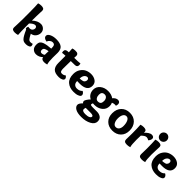

<svg xmlns="http://www.w3.org/2000/svg" viewBox="245 -2134 3777 3777"><g transform="rotate(45 2133.0 -245.5)"><path d="M193 -403Q277 -483 366 -483Q418 -483 455 -447.5Q492 -412 492 -358Q492 -305 458 -260Q424 -215 360 -205Q399 -130 419 -107Q440 -82 473 -82Q496 -82 528 -91Q541 -65 541 -45Q541 -19 508 -4.5Q475 10 440 10Q401 10 379 3Q357 -4 335 -26Q293 -70 238 -198Q216 -203 216 -225Q216 -238 227 -267Q247 -263 266 -263Q306 -263 327.5 -285.5Q349 -308 349 -337Q349 -361 336.5 -374.5Q324 -388 303 -388Q258 -388 193 -323V-245Q193 -102 200 -11Q162 2 119 2Q81 2 60 -11Q39 -24 39 -62Q39 -68 42.5 -150Q46 -232 46 -273V-496Q46 -639 39 -730Q77 -743 120 -743Q158 -743 179 -730Q200 -717 200 -679Q200 -672 198 -631Q196 -590 194.5 -526.5Q193 -463 193 -403Z M687 -314Q599 -330 599 -389Q599 -429 656.5 -457Q714 -485 795 -485Q900 -485 950 -445Q1000 -405 1000 -312Q1000 -304 999 -253Q998 -202 998 -177Q998 -62 1017 -5Q973 7 939 7Q867 7 855 -51Q831 -23 793.5 -6.5Q756 10 718 10Q663 10 625.5 -25.5Q588 -61 588 -131Q588 -187 610.5 -213Q633 -239 672 -252Q748 -276 852 -282Q852 -343 838.5 -367.5Q825 -392 782 -392Q757 -392 728.5 -371Q700 -350 687 -314ZM851 -210Q821 -205 805 -201Q789 -197 770.5 -188.5Q752 -180 744.5 -166.5Q737 -153 737 -133Q737 -108 749 -95.5Q761 -83 779 -83Q821 -83 849 -108Q848 -117 848 -138Q848 -174 851 -210Z M1150 -181V-381Q1098 -380 1061 -374Q1053 -396 1053 -416Q1053 -475 1134 -475H1148Q1146 -536 1142 -577Q1174 -590 1215 -590Q1242 -590 1257.5 -587.5Q1273 -585 1287.5 -571Q1302 -557 1302 -530Q1302 -514 1299 -474Q1403 -474 1464 -482Q1471 -468 1471 -439Q1471 -386 1412 -383Q1374 -381 1297 -381Q1294 -282 1294 -183Q1294 -159 1295 -146.5Q1296 -134 1300.5 -116Q1305 -98 1316.5 -90Q1328 -82 1346 -82Q1396 -82 1426 -112Q1467 -83 1467 -53Q1467 -25 1432.5 -7.5Q1398 10 1350 10Q1241 10 1195.5 -38Q1150 -86 1150 -181Z M1762 -485Q1836 -485 1890 -448Q1944 -411 1944 -338Q1944 -190 1732 -190Q1713 -190 1663 -192Q1663 -135 1691.5 -109Q1720 -83 1762 -83Q1836 -83 1877 -131Q1900 -120 1914.5 -101.5Q1929 -83 1929 -64Q1929 -34 1893.5 -16Q1858 2 1824.5 6Q1791 10 1760 10Q1650 10 1580 -50.5Q1510 -111 1510 -235Q1510 -317 1548.5 -375.5Q1587 -434 1642.5 -459.5Q1698 -485 1762 -485ZM1754 -390Q1718 -390 1691 -357.5Q1664 -325 1663 -262Q1691 -264 1702.5 -265.5Q1714 -267 1735.5 -272Q1757 -277 1766.5 -285.5Q1776 -294 1784 -309.5Q1792 -325 1792 -348Q1792 -364 1781 -377Q1770 -390 1754 -390Z M2235 -99Q2218 -99 2192 -101Q2182 -74 2182 -62Q2182 -42 2248 -42H2364Q2426 -42 2469 -11.5Q2512 19 2512 84Q2512 159 2426 205.5Q2340 252 2219 252Q2108 252 2052 218Q1996 184 1996 134Q1996 94 2056 36Q2033 20 2033 -9Q2033 -25 2055.5 -60Q2078 -95 2108 -125Q2059 -149 2032 -193.5Q2005 -238 2005 -296Q2005 -377 2070.5 -431Q2136 -485 2235 -485Q2326 -485 2390 -440Q2439 -499 2495 -499Q2522 -499 2539 -483Q2556 -467 2556 -438Q2556 -417 2546 -387Q2531 -390 2517 -390Q2483 -390 2448 -374Q2465 -338 2465 -296Q2465 -205 2397.5 -152Q2330 -99 2235 -99ZM2316 -287Q2316 -331 2294 -360Q2272 -389 2234 -389Q2155 -389 2155 -305Q2155 -258 2176 -226.5Q2197 -195 2234 -195Q2278 -195 2297 -217.5Q2316 -240 2316 -287ZM2289 62H2155Q2146 86 2146 107Q2146 156 2235 156Q2300 156 2333.5 138.5Q2367 121 2367 96Q2367 62 2289 62Z M2598 -232Q2598 -347 2664.5 -416Q2731 -485 2840 -485Q2949 -485 3016 -416Q3083 -347 3083 -232Q3083 -122 3016 -56Q2949 10 2840 10Q2731 10 2664.5 -56Q2598 -122 2598 -232ZM2934 -212Q2934 -288 2909 -338.5Q2884 -389 2840 -389Q2797 -389 2772.5 -348Q2748 -307 2748 -240Q2748 -174 2772.5 -130.5Q2797 -87 2840 -87Q2885 -87 2909.5 -121.5Q2934 -156 2934 -212Z M3232 -478Q3270 -478 3291 -465Q3312 -452 3312 -414V-401Q3339 -433 3376.5 -459Q3414 -485 3451 -485Q3480 -485 3496 -471.5Q3512 -458 3512 -436Q3512 -395 3476 -356Q3441 -378 3411 -378Q3367 -378 3308 -317Q3305 -258 3305 -203Q3305 -61 3322 -10Q3280 3 3239 3Q3192 3 3173.5 -13.5Q3155 -30 3155 -62Q3155 -78 3156.5 -137Q3158 -196 3158 -231Q3158 -374 3151 -465Q3189 -478 3232 -478Z M3645 -520Q3607 -520 3580.5 -546.5Q3554 -573 3554 -614Q3554 -653 3582 -680Q3610 -707 3647 -707Q3684 -707 3710.5 -680Q3737 -653 3737 -614Q3737 -574 3709 -547Q3681 -520 3645 -520ZM3647 -478Q3685 -478 3706 -465Q3727 -452 3727 -414Q3727 -408 3723.5 -326Q3720 -244 3720 -203Q3720 -61 3737 -10Q3695 3 3654 3Q3607 3 3588.5 -13.5Q3570 -30 3570 -62Q3570 -78 3571.5 -137Q3573 -196 3573 -231Q3573 -374 3566 -465Q3604 -478 3647 -478Z M4055 -485Q4129 -485 4183 -448Q4237 -411 4237 -338Q4237 -190 4025 -190Q4006 -190 3956 -192Q3956 -135 3984.5 -109Q4013 -83 4055 -83Q4129 -83 4170 -131Q4193 -120 4207.5 -101.5Q4222 -83 4222 -64Q4222 -34 4186.5 -16Q4151 2 4117.5 6Q4084 10 4053 10Q3943 10 3873 -50.5Q3803 -111 3803 -235Q3803 -317 3841.5 -375.5Q3880 -434 3935.5 -459.5Q3991 -485 4055 -485ZM4047 -390Q4011 -390 3984 -357.5Q3957 -325 3956 -262Q3984 -264 3995.5 -265.5Q4007 -267 4028.5 -272Q4050 -277 4059.5 -285.5Q4069 -294 4077 -309.5Q4085 -325 4085 -348Q4085 -364 4074 -377Q4063 -390 4047 -390Z"/></g></svg>

Font: Overlock
Style: Black
Weight: 900
Designer: Dario Muhafara
Foundry: Dario Manuel Muhafara
Version: Version 1.001